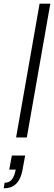

<svg xmlns="http://www.w3.org/2000/svg" viewBox="-61 -743 292 1038"><path d="M26 0 153 -723H211L84 0ZM-41 275 -36 245Q-11 245 3 227.5Q17 210 24 174H-11L3 98H75L63 163Q57 203 43 228Q29 253 8.5 264Q-12 275 -41 275Z"/></svg>

Font: Archivo SemiBold ExtraLight
Style: Italic
Weight: 250
Italic angle: -10°
Version: Version 2.001